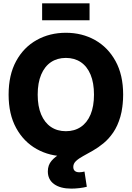

<svg xmlns="http://www.w3.org/2000/svg" viewBox="-20 -937 798 1164"><path d="M379.4 10.7Q281.2 10.7 202.4 -33.4Q123.5 -77.6 77.9 -161.1Q32.2 -244.6 32.2 -363.3Q32.2 -482.9 77.9 -566.7Q123.5 -650.4 202.4 -694.3Q281.2 -738.3 379.4 -738.3Q477.5 -738.3 555.9 -694.3Q634.3 -650.4 680.4 -566.7Q726.6 -482.9 726.6 -363.3Q726.6 -244.6 680.4 -160.9Q634.3 -77.1 555.9 -33.2Q477.5 10.7 379.4 10.7ZM379.4 -141.6Q431.6 -141.6 470 -167.5Q508.3 -193.4 529.1 -242.9Q549.8 -292.5 549.8 -363.3Q549.8 -434.6 529.1 -484.4Q508.3 -534.2 470 -560.1Q431.6 -585.9 379.4 -585.9Q327.1 -585.9 288.8 -560.1Q250.5 -534.2 229.5 -484.4Q208.5 -434.6 208.5 -363.3Q208.5 -292.5 229.5 -242.9Q250.5 -193.4 288.8 -167.5Q327.1 -141.6 379.4 -141.6ZM412.6 206.5Q346.2 206.5 308.1 179.2Q270 151.9 270 102.1Q270 64 292.5 37.8Q314.9 11.7 351.6 -8.1Q388.2 -27.8 432.1 -47.1Q476.1 -66.4 520 -90.6Q564 -114.7 600.6 -149.9Q637.2 -185.1 659.7 -236.8Q682.1 -288.6 682.1 -363.3H726.1Q726.1 -285.6 709.7 -229.5Q693.4 -173.3 666.5 -134Q639.6 -94.7 607.4 -68.4Q575.2 -42 543 -23.7Q510.7 -5.4 483.9 9.3Q457 23.9 440.7 39.3Q424.3 54.7 424.3 75.2Q424.3 90.8 433.6 99.1Q442.9 107.4 460.9 107.4Q469.2 107.4 476.8 106.2Q484.4 105 492.2 103L506.3 195.3Q488.3 200.2 461.9 203.4Q435.5 206.5 412.6 206.5ZM522.9 -917V-814H235.4V-917Z"/></svg>

Font: Inter 24pt ExtraBold
Style: Regular
Weight: 800
Designer: Rasmus Andersson
Foundry: rsms
Version: Version 4.001;git-66647c0bb